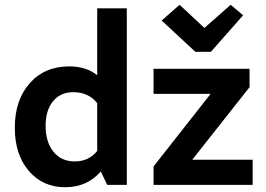

<svg xmlns="http://www.w3.org/2000/svg" viewBox="-20 -774 1113 804"><path d="M798 -557 657 -688 732 -754 836 -657 946 -754 998 -710 863 -557ZM253 10Q159 10 100.5 -58.5Q42 -127 42 -239Q42 -355 104.5 -425.5Q167 -496 270 -496Q341 -496 387 -459V-739H511V0H429L402 -56Q345 10 253 10ZM623 0V-77L862 -381H623V-486H1025V-409L785 -105H1038V0ZM171 -247Q171 -179 204 -138.5Q237 -98 293 -98Q352 -98 387 -142V-342Q351 -388 287 -388Q233 -388 202 -350Q171 -312 171 -247Z"/></svg>

Font: Cantarell
Style: Bold
Weight: 700
Designer: Dave Crossland, Nikolaus Waxweiler, Florian Fecher, Jacques Le Bailly, Eben Sorkin, Alexei Vanyashin, Alexios Zavras, Em
Version: Version 0.303